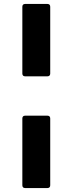

<svg xmlns="http://www.w3.org/2000/svg" viewBox="-20 -795 367 971"><path d="M107 156H220C229 156 234 151 234 142V-196C234 -205 229 -210 220 -210H107C98 -210 93 -205 93 -196V142C93 151 98 156 107 156ZM93 -761V-423C93 -414 98 -409 107 -409H220C229 -409 234 -414 234 -423V-761C234 -770 229 -775 220 -775H107C98 -775 93 -770 93 -761Z"/></svg>

Font: LINE Seed JP App_OTF Bold
Style: Regular
Weight: 700
Designer: LINE & Fontrix & Fontworks
Version: Version 1.009